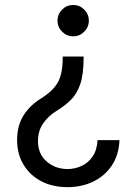

<svg xmlns="http://www.w3.org/2000/svg" viewBox="-20 -570 547 783"><path d="M321 -339.5V-335.2Q321 -267.8 307.5 -227.5Q294 -187.1 268.8 -162.5Q243.6 -137.8 208.8 -116.5Q177.6 -97.7 156.2 -67.1Q134.9 -36.6 134.9 5.7Q134.9 57.9 170.3 88.6Q205.6 119.3 255.7 119.3Q284.8 119.3 311.8 107.2Q338.8 95.2 357.1 69.2Q375.4 43.3 377.8 1.4H467.3Q464.8 61.8 436.1 104.8Q407.3 147.7 360.3 170.5Q313.2 193.2 255.7 193.2Q193.2 193.2 146.8 168.3Q100.5 143.5 75.1 100.1Q49.7 56.8 49.7 1.4Q49.7 -57.5 76 -99.4Q102.3 -141.3 149.1 -169.7Q196 -199.2 215.9 -234.2Q235.8 -269.2 235.8 -335.2V-339.5ZM278.4 -549.7Q304.7 -549.7 323.5 -530.9Q342.3 -512.1 342.3 -485.8Q342.3 -459.5 323.5 -440.7Q304.7 -421.9 278.4 -421.9Q252.1 -421.9 233.3 -440.7Q214.5 -459.5 214.5 -485.8Q214.5 -512.1 233.3 -530.9Q252.1 -549.7 278.4 -549.7Z"/></svg>

Font: Inter Zeller
Style: Regular
Weight: 400
Designer: Rasmus Andersson; Joe Bland
Foundry: zeller
Version: Version 3.015;git-dec3a8cb1